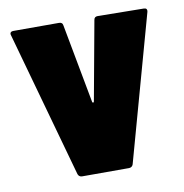

<svg xmlns="http://www.w3.org/2000/svg" viewBox="-64 -579 615 641"><g transform="rotate(-10 243.0 -259.0)"><path d="M164 0H323C330 0 335 -4 337 -10L474 -503C476 -512 472 -516 464 -516L308 -518C301 -518 296 -515 295 -507L246 -239C245 -235 241 -235 240 -239L190 -507C189 -515 184 -518 177 -518H22C15 -518 11 -515 11 -509C11 -508 12 -507 12 -505L150 -10C152 -4 157 0 164 0Z"/></g></svg>

Font: Barlow Semi Condensed ExtraBold
Style: Regular
Weight: 800
Width: 4
Designer: Jeremy Tribby
Foundry: Tribby Type
Version: Version 1.422;hotconv 1.0.109;makeotfexe 2.5.65596